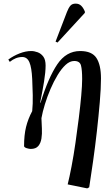

<svg xmlns="http://www.w3.org/2000/svg" viewBox="-20 -811 610 1061"><path d="M462 230 354 208Q364 168 375.5 108Q387 48 397 -21.5Q407 -91 415.5 -159Q424 -227 429 -283.5Q434 -340 434 -374Q434 -425 427.5 -449.5Q421 -474 390 -474Q366 -474 343 -453Q320 -432 298.5 -396.5Q277 -361 259 -319Q241 -277 228 -234.5Q215 -192 209 -158Q210 -130 211.5 -100.5Q213 -71 209 -45.5Q205 -20 191.5 -4Q178 12 150 12Q141 12 128 8Q115 4 113 -3Q113 -65 124 -109.5Q135 -154 158 -197Q162 -236 161 -286Q160 -336 158 -374Q155 -438 142.5 -467Q130 -496 103 -496Q67 -496 34 -469L26 -482Q55 -503 88.5 -516Q122 -529 152 -529Q170 -529 188.5 -522Q207 -515 219.5 -498Q232 -481 232 -449Q232 -413 223.5 -360.5Q215 -308 202 -244L204 -243Q247 -382 296.5 -455.5Q346 -529 423 -529Q488 -529 513 -490.5Q538 -452 538 -378Q538 -324 531.5 -247.5Q525 -171 515.5 -86.5Q506 -2 494.5 79Q483 160 473 224ZM298 -576 287 -581 350 -745Q359 -768 369 -779.5Q379 -791 398 -791Q417 -791 429 -779Q441 -767 449 -747V-740Z"/></svg>

Font: Literata 72pt Medium
Style: Italic
Weight: 500
Italic angle: -2°
Designer: Latin by Veronika Burian and Jose Scaglione. Greek by Irene Vlachou. Cyrillic by Vera Evstafieva
Foundry: TypeTogether
Version: Version 3.002